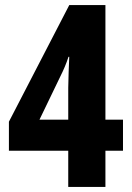

<svg xmlns="http://www.w3.org/2000/svg" viewBox="-20 -734 517 754"><path d="M463 -142V-264H394V-714H252L15 -256V-142H248V0H394V-142ZM248 -389V-264H135L217 -434C229 -458 240 -483 249 -511H252C251 -502 248 -405 248 -389Z"/></svg>

Font: Noto Sans Gujarati UI ExtraCondensed ExtraBold
Style: Regular
Weight: 800
Width: 2
Designer: Jelle Bosma - Monotype Design Team, Universal Thirst
Foundry: Monotype Imaging Inc.
Version: Version 2.106